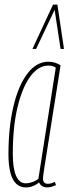

<svg xmlns="http://www.w3.org/2000/svg" viewBox="-20 -810 300 840"><path d="M185 10Q177 10 170 7Q163 4 158 -1Q153 -6 151 -12Q144 -6 135 -1Q126 4 116 7Q106 10 93 10Q68 10 51 -6Q34 -22 25.5 -54.5Q17 -87 17 -135Q17 -252 38.5 -343.5Q60 -435 99.5 -487.5Q139 -540 192 -540Q199 -540 206 -539Q213 -538 220 -536Q227 -534 233 -531Q239 -528 245 -524Q223 -387 209 -297.5Q195 -208 186.5 -155Q178 -102 174 -76Q170 -50 169 -41Q168 -32 168 -30Q168 -18 173 -12Q178 -6 189 -6Q197 -6 204 -8Q211 -10 220 -14L225 0Q216 4 206 7Q196 10 185 10ZM148 -28 224 -514Q217 -519 209.5 -521Q202 -523 191 -523Q148 -523 113 -476Q78 -429 57 -342.5Q36 -256 36 -137Q36 -73 50.5 -40.5Q65 -8 92 -8Q102 -8 112 -10.5Q122 -13 131.5 -17.5Q141 -22 148 -28ZM122 -596 212 -790H231L260 -596H245L219 -767L138 -596Z"/></svg>

Font: Georama
Style: Italic
Weight: 400
Width: 2
Italic angle: -9°
Designer: Jean-Baptiste Levee
Foundry: Production Type
Version: Version 1.000